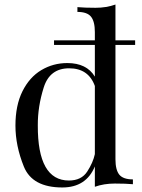

<svg xmlns="http://www.w3.org/2000/svg" viewBox="-20 -804 621 838"><path d="M394 -428.7Q366.2 -505.9 281.7 -505.9Q197.3 -505.9 170.9 -422.4Q144.5 -338.9 145 -256.8Q144 -16.1 280.8 -16.1Q335.4 -16.1 360.8 -55.4Q386.2 -94.7 394 -131.3ZM273.9 -528.8Q357.9 -528.8 394 -469.7V-607.9H215.8V-627.9H394V-664.1Q394 -710.4 377.2 -731.2Q360.4 -752 317.9 -752V-772.9Q349.6 -770 397 -770Q444.3 -770 483.9 -784.2V-627.9H569.8V-607.9H483.9V-108.9Q483.9 -62.5 500.7 -41.7Q517.6 -21 560.1 -21V0Q529.3 -2.9 481.4 -2.9Q433.6 -2.9 394 11.2V-77.6Q356 14.2 252 14.2Q121.1 14.2 84.2 -76.7Q47.4 -167.5 47.4 -255.9Q47.4 -344.2 78.1 -405.8Q108.9 -467.3 160.4 -498Q211.9 -528.8 273.9 -528.8Z"/></svg>

Font: PlayfairDisplay-Regular
Style: Regular
Weight: 400
Designer: Claus Eggers Sørensen
Foundry: Claus Eggers Sørensen
Version: Version 1.002;PS 001.002;hotconv 1.0.70;makeotf.lib2.5.58329